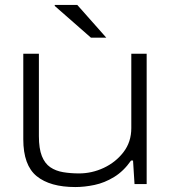

<svg xmlns="http://www.w3.org/2000/svg" viewBox="-20 -743 694 775"><path d="M284 12Q182 12 128 -32Q74 -76 74 -181V-526H137V-194Q137 -143 149 -113Q161 -83 183 -68Q205 -53 235 -48Q265 -43 299 -43Q351 -43 399 -65.5Q447 -88 478.5 -129Q510 -170 510 -226V-526H572V0H523L517 -95H509Q479 -52 440.5 -28.5Q402 -5 361.5 3.5Q321 12 284 12ZM409 -591H347L201 -719V-723H292Z"/></svg>

Font: Archivo Expanded ExtraLight
Style: Regular
Weight: 250
Width: 7
Designer: Hector Gatti
Foundry: Omnibus-Type
Version: Version 2.001